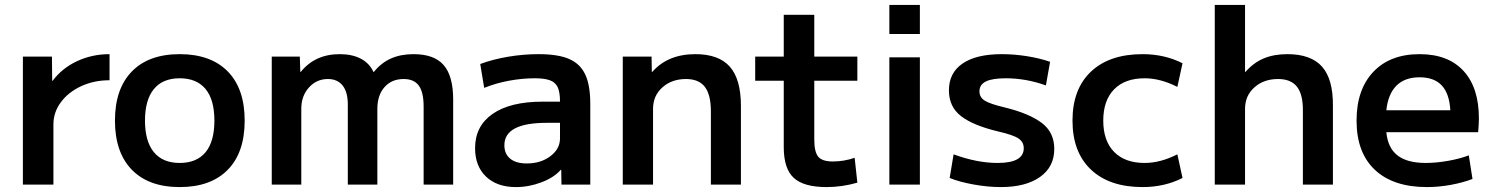

<svg xmlns="http://www.w3.org/2000/svg" viewBox="-20 -750 6063 780"><path d="M73 -520H191L192 -422H194Q232 -473 293 -501.5Q354 -530 425 -530V-424Q362 -424 310 -400Q258 -376 227.5 -335Q197 -294 197 -245V0H73Z M447 -260Q447 -389 515.5 -459.5Q584 -530 710 -530Q836 -530 905 -460Q974 -390 974 -260Q974 -130 905 -60Q836 10 710 10Q584 10 515.5 -60.5Q447 -131 447 -260ZM710 -88Q779 -88 815 -131.5Q851 -175 851 -260Q851 -345 815 -388.5Q779 -432 710 -432Q641 -432 605 -388Q569 -344 569 -260Q569 -176 605 -132Q641 -88 710 -88Z M1084 -520H1198L1200 -458H1202Q1260 -530 1360 -530Q1411 -530 1446 -511.5Q1481 -493 1497 -458H1499Q1529 -495 1568.5 -512.5Q1608 -530 1660 -530Q1744 -530 1782.5 -485.5Q1821 -441 1821 -346V0H1701V-317Q1701 -375 1681.5 -402Q1662 -429 1620 -429Q1571 -429 1542 -396Q1513 -363 1513 -308V0H1393V-325Q1393 -376 1372 -402.5Q1351 -429 1312 -429Q1266 -429 1235 -394.5Q1204 -360 1204 -308V0H1084Z M1910 -148Q1910 -238 1981.5 -287.5Q2053 -337 2184 -337H2255Q2255 -375 2246 -395Q2237 -415 2215 -423.5Q2193 -432 2152 -432Q2101 -432 2047.5 -422Q1994 -412 1947 -393L1931 -490Q1982 -509 2044 -519.5Q2106 -530 2168 -530Q2247 -530 2292 -510.5Q2337 -491 2357.5 -447.5Q2378 -404 2378 -328V0H2261L2260 -60H2258Q2231 -29 2180 -9.5Q2129 10 2076 10Q1999 10 1954.5 -32.5Q1910 -75 1910 -148ZM2120 -86Q2177 -86 2216 -115.5Q2255 -145 2255 -188V-251H2201Q2029 -251 2029 -160Q2029 -125 2052.5 -105.5Q2076 -86 2120 -86Z M2510 -520H2627L2628 -458H2630Q2693 -530 2805 -530Q2900 -530 2945 -479Q2990 -428 2990 -320V0H2868V-297Q2868 -365 2843.5 -397Q2819 -429 2767 -429Q2709 -429 2671 -395Q2633 -361 2633 -308V0H2510Z M3164 -152V-422H3048V-520H3164V-690H3288V-520H3463V-422H3288V-183Q3288 -133 3304 -113.5Q3320 -94 3363 -94Q3409 -94 3452 -109L3463 -8Q3401 10 3338 10Q3245 10 3204.5 -27.5Q3164 -65 3164 -152Z M3593 -730H3717V-612H3593ZM3593 -517H3717V0H3593Z M3838 -27 3854 -123Q3949 -88 4033 -88Q4139 -88 4139 -148Q4139 -173 4117.5 -187.5Q4096 -202 4035 -216Q3934 -240 3884.5 -278Q3835 -316 3835 -383Q3835 -454 3890.5 -492Q3946 -530 4050 -530Q4099 -530 4150.5 -522Q4202 -514 4246 -499L4229 -403Q4148 -432 4066 -432Q4011 -432 3985 -419Q3959 -406 3959 -379Q3959 -355 3980 -341.5Q4001 -328 4060 -314Q4159 -290 4211 -251.5Q4263 -213 4263 -145Q4263 -72 4205 -31Q4147 10 4046 10Q3993 10 3935 -0.5Q3877 -11 3838 -27Z M4337 -260Q4337 -388 4412 -459Q4487 -530 4622 -530Q4711 -530 4784 -493L4763 -397Q4694 -432 4630 -432Q4550 -432 4506 -387Q4462 -342 4462 -260Q4462 -178 4506 -133Q4550 -88 4630 -88Q4694 -88 4763 -123L4784 -27Q4711 10 4622 10Q4487 10 4412 -61Q4337 -132 4337 -260Z M4915 -730H5038V-458H5040Q5072 -495 5113.5 -512.5Q5155 -530 5210 -530Q5306 -530 5351 -479Q5396 -428 5395 -320V0H5273V-297Q5274 -365 5249.5 -397Q5225 -429 5172 -429Q5114 -429 5076 -395Q5038 -361 5038 -308V0H4915Z M5491 -260Q5491 -386 5559 -458Q5627 -530 5747 -530Q5863 -530 5925.5 -462Q5988 -394 5988 -269Q5988 -246 5985 -213H5612Q5618 -149 5657.5 -118.5Q5697 -88 5772 -88Q5814 -88 5862.5 -96.5Q5911 -105 5947 -119L5962 -23Q5923 -8 5874 1Q5825 10 5777 10Q5640 10 5565.5 -60Q5491 -130 5491 -260ZM5872 -302Q5868 -370 5837 -403Q5806 -436 5747 -436Q5687 -436 5653 -402Q5619 -368 5612 -302Z"/></svg>

Font: Enso SemiBold
Style: Regular
Weight: 600
Designer: Coji Morishita
Foundry: UNDERFOREST DESIGN
Version: Version 1.000